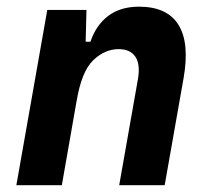

<svg xmlns="http://www.w3.org/2000/svg" viewBox="-20 -547 626 567"><path d="M28.3 0 119.6 -517.6H235.4L232.9 -423.8H247.1Q263.7 -473.1 299.8 -500.2Q335.9 -527.3 390.6 -527.3Q473.6 -527.3 507.1 -473.6Q540.5 -419.9 522 -315.4L466.3 0H332L387.2 -312.5Q395 -356.4 379.9 -379.2Q364.7 -401.9 330.6 -401.9Q289.1 -401.9 254.9 -368.7Q220.7 -335.4 206.5 -249.5V-250.5L162.6 0Z"/></svg>

Font: Cascadia Code PL
Style: Bold Italic
Weight: 700
Italic angle: -10°
Monospace: yes
Designer: Aaron Bell
Foundry: Saja Typeworks
Version: Version 2404.023; ttfautohint (v1.8.4)